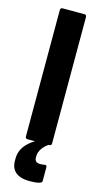

<svg xmlns="http://www.w3.org/2000/svg" viewBox="-130 -695 492 928"><g transform="rotate(15 115.5 -231.0)"><path d="M61 0Q50 0 50 -12V-643Q50 -655 61 -655H170Q181 -655 181 -643V-12Q181 0 170 0ZM122 193Q77 193 53 173.5Q29 154 29 116V105Q29 60 63.5 26.5Q98 -7 160 -27L174 -13L173 -4Q149 10 136 29.5Q123 49 123 67V75Q123 88 130 94Q137 100 150 100Q155 100 161 99.5Q167 99 173 98Q184 96 184 107V175Q184 181 181.5 183Q179 185 174 187Q162 191 148 192Q134 193 122 193Z"/></g></svg>

Font: Sofia Sans Condensed ExtraBold
Style: Regular
Weight: 800
Designer: Botio Nikoltchev, Ani Petrova
Foundry: lettersoup
Version: Version 4.101